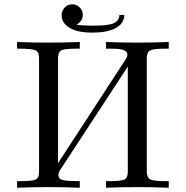

<svg xmlns="http://www.w3.org/2000/svg" viewBox="-20 -880 873 900"><path d="M60.1 0V-30.8H74.2Q130.4 -30.8 146.7 -38.3Q163.1 -45.9 163.1 -73.2V-608.9Q163.1 -636.7 146 -644.3Q128.9 -651.9 70.8 -651.9H60.1V-683.1Q134.3 -680.2 207 -680.2Q279.8 -680.2 354 -683.1V-651.9H341.8Q284.7 -651.9 268.8 -645Q252.9 -638.2 252 -608.9V-115.2L569.8 -603Q576.7 -615.2 577.1 -623Q577.1 -636.2 565.2 -642.6Q553.2 -648.9 537.1 -650.4Q521 -651.9 490.2 -651.9Q482.4 -651.9 477.1 -651.9V-683.1Q550.3 -680.2 624.3 -680.2Q698.2 -680.2 771 -683.1V-651.9H756.8Q700.7 -651.9 684.8 -644Q668.9 -636.2 668 -609.9V-74.2Q668.9 -46.4 685.5 -38.6Q702.1 -30.8 757.8 -30.8H771V0Q697.8 -2.9 623.8 -2.9Q549.8 -2.9 477.1 0V-30.8H488.8Q546.9 -30.8 563 -38.3Q579.1 -45.9 579.1 -74.2V-567.9L259.8 -80.1Q253.9 -70.3 253.9 -60.1Q253.9 -40 276.4 -35.4Q298.8 -30.8 354 -30.8V0Q279.8 -2.9 207 -2.9Q134.3 -2.9 60.1 0ZM269 -808.1Q269 -829.1 283 -844.5Q296.9 -859.9 318.8 -859.9Q337.9 -859.9 353 -845.9Q368.2 -832 368.2 -810.1Q368.2 -782.2 338.9 -764.2Q360.8 -760.3 410.2 -759.8H420.9Q487.8 -759.8 512.9 -771Q538.1 -782.2 540 -810.1H563Q561 -768.1 521 -747.6Q481 -727.1 414.1 -727.1Q343.3 -727.1 306.2 -749.5Q269 -772 269 -808.1Z"/></svg>

Font: CMU Serif Upright Italic
Style: UprightItalic
Weight: 500
Version: Version 0.7.0